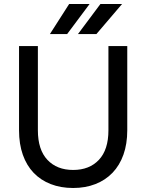

<svg xmlns="http://www.w3.org/2000/svg" viewBox="-20 -930 730 958"><path d="M345 8Q283 8 233 -11.5Q183 -31 148 -67.5Q113 -104 94 -157.5Q75 -211 75 -280V-700H169V-280Q169 -183 216.5 -132.5Q264 -82 345 -82Q426 -82 473.5 -132.5Q521 -183 521 -280V-700H615V-280Q615 -212 596 -158.5Q577 -105 541.5 -68Q506 -31 456 -11.5Q406 8 345 8ZM325 -910H427L315 -760H229ZM481 -910H589L461 -760H369Z"/></svg>

Font: PT Root UI Web Medium
Style: Regular
Weight: 500
Designer: Vitaly Kuzmin
Foundry: ParaType Ltd.
Version: Version 1.001W